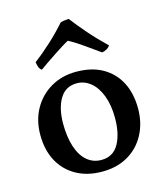

<svg xmlns="http://www.w3.org/2000/svg" viewBox="-108 -794 761 885"><g transform="rotate(-15 272.0 -351.0)"><path d="M271 9Q200 9 147.5 -20.5Q95 -50 66.5 -103Q38 -156 38 -228Q38 -298 68.5 -352Q99 -406 152 -436.5Q205 -467 272 -467Q347 -467 399 -437Q451 -407 478 -354Q505 -301 505 -230Q505 -161 476 -106.5Q447 -52 394.5 -21.5Q342 9 271 9ZM281 -44Q337 -44 364 -91.5Q391 -139 391 -215Q391 -277 373.5 -322.5Q356 -368 326.5 -391.5Q297 -415 262 -415Q207 -415 180 -369Q153 -323 153 -251Q153 -187 168.5 -140Q184 -93 213 -68.5Q242 -44 281 -44ZM123 -517Q113 -523 109 -536Q105 -549 104 -558Q143 -587 186 -626.5Q229 -666 263 -705Q272 -708 283.5 -709.5Q295 -711 303 -711Q331 -674 368.5 -631Q406 -588 451 -545Q446 -537 435.5 -530.5Q425 -524 412 -522Q381 -544 343 -571Q305 -598 273 -615Q261 -609 241 -596.5Q221 -584 198.5 -569Q176 -554 155.5 -540Q135 -526 123 -517Z"/></g></svg>

Font: Vollkorn Medium
Style: Regular
Weight: 500
Designer: Friedrich Althausen
Foundry: Friedrich Althausen
Version: Version 5.000